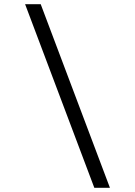

<svg xmlns="http://www.w3.org/2000/svg" viewBox="-20 -730 640 910"><path d="M427 160 99 -710H173L501 160Z"/></svg>

Font: TypoPRO Source Code Pro
Style: Regular
Weight: 400
Monospace: yes
Designer: Paul D. Hunt, Teo Tuominen
Foundry: Adobe Systems Incorporated
Version: Version 2.010;PS 1.0;hotconv 1.0.84;makeotf.lib2.5.63406